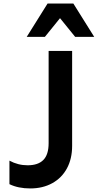

<svg xmlns="http://www.w3.org/2000/svg" viewBox="-20 -1051 549 1078"><path d="M33 -17V-149Q81 -123 135 -123Q194 -123 223.5 -153Q253 -183 253 -247V-765H385V-232Q385 -160 356 -106Q327 -52 273.5 -22.5Q220 7 150 7Q82 7 33 -17ZM509 -844H402L317 -949L232 -844H130L247 -1031H392Z"/></svg>

Font: Application Semibold
Style: Regular
Weight: 600
Designer: Wei Huang
Foundry: Wei Huang
Version: Version 0.012